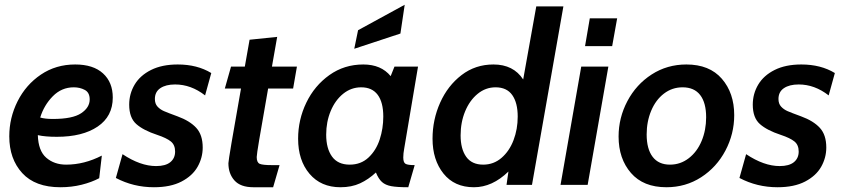

<svg xmlns="http://www.w3.org/2000/svg" viewBox="-20 -777 3548 807"><path d="M19 -204Q19 -282 54 -351.5Q89 -421 152 -463.5Q215 -506 296 -506Q372 -506 413 -468.5Q454 -431 454 -367Q454 -288 390.5 -245Q327 -202 219 -202Q169 -202 139 -209Q141 -143 174.5 -114Q208 -85 258 -85Q334 -85 408 -123L397 -28Q365 -11 323 -0.5Q281 10 234 10Q128 10 73.5 -49.5Q19 -109 19 -204ZM357 -359Q357 -388 336.5 -399Q316 -410 290 -410Q239 -410 202 -372.5Q165 -335 149 -283Q169 -277 202 -277Q285 -277 321 -301Q357 -325 357 -359Z M467 -29 495 -129Q570 -79 636 -79Q676 -79 696 -95.5Q716 -112 716 -140Q716 -168 698 -182.5Q680 -197 641 -210Q583 -229 553 -255.5Q523 -282 523 -337Q523 -383 546 -421.5Q569 -460 615 -483Q661 -506 727 -506Q809 -506 868 -470L842 -376Q783 -422 716 -422Q677 -422 654 -406.5Q631 -391 631 -361Q631 -341 642 -329Q653 -317 669 -310Q685 -303 726 -288Q778 -269 805 -239.5Q832 -210 832 -157Q832 -114 810.5 -76Q789 -38 743 -14Q697 10 627 10Q541 10 467 -29Z M940 -91Q940 -107 993 -405H925L951 -497H1009L1029 -610L1145 -622L1123 -497H1228L1212 -405H1107Q1080 -252 1069.5 -189.5Q1059 -127 1059 -117Q1059 -94 1071.5 -88.5Q1084 -83 1123 -83H1155L1128 10H1045Q991 10 965.5 -18.5Q940 -47 940 -91Z M1233 -194Q1233 -274 1267.5 -345.5Q1302 -417 1364.5 -461.5Q1427 -506 1507 -506Q1582 -506 1622 -457L1638 -497H1737L1679 -153Q1675 -132 1675 -115Q1675 -94 1684.5 -88.5Q1694 -83 1723 -83L1696 10Q1649 10 1624.5 5.5Q1600 1 1585.5 -12Q1571 -25 1560 -52Q1529 -23 1493.5 -6.5Q1458 10 1411 10Q1329 10 1281 -46.5Q1233 -103 1233 -194ZM1591 -287Q1591 -347 1567.5 -378.5Q1544 -410 1498 -410Q1456 -410 1422.5 -383Q1389 -356 1370 -310.5Q1351 -265 1351 -211Q1351 -153 1375.5 -119Q1400 -85 1450 -85Q1497 -85 1529 -115Q1561 -145 1576 -191Q1591 -237 1591 -287ZM1485 -650 1681 -757 1663 -636 1469 -572Z M2348 -750 2216 0H2109L2117 -56Q2049 10 1972 10Q1890 10 1844 -47.5Q1798 -105 1798 -194Q1798 -274 1830 -345.5Q1862 -417 1920 -461.5Q1978 -506 2054 -506Q2138 -506 2179 -443L2234 -750ZM2156 -287Q2156 -345 2133 -377.5Q2110 -410 2063 -410Q2021 -410 1987.5 -382.5Q1954 -355 1935 -309Q1916 -263 1916 -208Q1916 -151 1939.5 -118Q1963 -85 2011 -85Q2055 -85 2088 -113.5Q2121 -142 2138.5 -188Q2156 -234 2156 -287Z M2459 -700H2574L2553 -583H2439ZM2423 -497H2537L2450 0H2336Z M2580 -203Q2580 -282 2617 -352Q2654 -422 2719 -464Q2784 -506 2865 -506Q2962 -506 3014 -446Q3066 -386 3066 -293Q3066 -214 3029 -144Q2992 -74 2927 -32Q2862 10 2781 10Q2684 10 2632 -50Q2580 -110 2580 -203ZM2948 -284Q2948 -345 2923 -377.5Q2898 -410 2849 -410Q2805 -410 2770.5 -383.5Q2736 -357 2717 -311.5Q2698 -266 2698 -212Q2698 -151 2723 -118Q2748 -85 2796 -85Q2840 -85 2875 -112Q2910 -139 2929 -184.5Q2948 -230 2948 -284Z M3088 -29 3116 -129Q3191 -79 3257 -79Q3297 -79 3317 -95.5Q3337 -112 3337 -140Q3337 -168 3319 -182.5Q3301 -197 3262 -210Q3204 -229 3174 -255.5Q3144 -282 3144 -337Q3144 -383 3167 -421.5Q3190 -460 3236 -483Q3282 -506 3348 -506Q3430 -506 3489 -470L3463 -376Q3404 -422 3337 -422Q3298 -422 3275 -406.5Q3252 -391 3252 -361Q3252 -341 3263 -329Q3274 -317 3290 -310Q3306 -303 3347 -288Q3399 -269 3426 -239.5Q3453 -210 3453 -157Q3453 -114 3431.5 -76Q3410 -38 3364 -14Q3318 10 3248 10Q3162 10 3088 -29Z"/></svg>

Font: Cabin SemiBold
Style: Italic
Weight: 600
Italic angle: -7°
Designer: Pablo Impallari
Foundry: Pablo Impallari. http://www.impallari.com Igino Marini. http://www.ikern.com
Version: Version 2.200